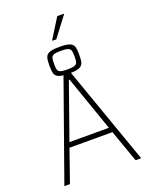

<svg xmlns="http://www.w3.org/2000/svg" viewBox="-186 -1135 962 1231"><g transform="rotate(-20 295.5 -520.0)"><path d="M557 0H519L441 -220H148L71 0H33L271 -670Q242 -673 228.5 -682.5Q215 -692 211 -709Q207 -726 207 -759Q207 -797 213 -815Q219 -833 240 -841.5Q261 -850 308 -850Q356 -850 377.5 -841.5Q399 -833 405 -815Q411 -797 411 -759Q411 -722 405.5 -704.5Q400 -687 381 -678Q362 -669 321 -668ZM308 -696Q342 -696 356.5 -701.5Q371 -707 375 -719Q379 -731 379 -759Q379 -787 375 -799.5Q371 -812 356.5 -817.5Q342 -823 308 -823Q275 -823 260.5 -817.5Q246 -812 242.5 -799.5Q239 -787 239 -759Q239 -731 242.5 -719Q246 -707 260.5 -701.5Q275 -696 308 -696ZM160 -254H429L298 -630H293ZM280 -902V-907L363 -1040H407V-1035L306 -902Z"/></g></svg>

Font: Saira Semi Condensed Thin
Style: Regular
Weight: 100
Width: 4
Designer: Hector Gatti with collaboration of the Omnibus-Type team
Foundry: Omnibus-Type
Version: Version 1.001; ttfautohint (v1.8)